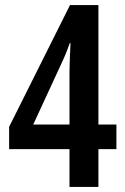

<svg xmlns="http://www.w3.org/2000/svg" viewBox="-20 -803 494 757"><path d="M254 -66H368V-215H439V-312H368V-783H256L16 -303V-215H254ZM111 -312 221 -550C232 -573 244 -601 255 -633H258C258 -629 254 -553 254 -520V-312Z"/></svg>

Font: Noto Sans Malayalam UI ExtraCondensed SemiBold
Style: Regular
Weight: 600
Width: 2
Designer: Jelle Bosma - Monotype Design Team
Foundry: Monotype Imaging Inc.
Version: Version 2.104